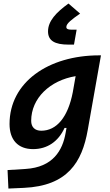

<svg xmlns="http://www.w3.org/2000/svg" viewBox="-20 -837 626 1091"><path d="M27.8 234.4 115.7 230.5C363.8 219.2 446.3 85 478.5 -98.1L553.7 -522.5H544.4C253.9 -522.5 34.2 -369.1 34.2 -132.3C34.2 -42 82.5 10.3 168 10.3C248.5 10.3 311.5 -32.7 346.7 -109.9H357.9L353 -82.5C335.9 17.6 280.8 113.3 125.5 123L22.9 129.4ZM409.7 -404.3 393.6 -313C366.2 -171.4 302.2 -94.2 214.4 -94.2C178.2 -94.2 157.2 -114.7 157.2 -150.4C157.2 -279.3 264.6 -380.4 409.7 -404.3ZM369.6 -583.5H400.4L415.5 -668.5H383.8C365.7 -668.5 356.9 -673.3 356.9 -683.6C356.9 -703.6 387.7 -726.6 435.1 -759.8L369.1 -816.9C298.8 -766.1 252.9 -717.3 252.9 -658.7C252.9 -606 290.5 -583.5 369.6 -583.5Z"/></svg>

Font: Cascadia Mono SemiBold
Style: Italic
Weight: 600
Italic angle: -10°
Monospace: yes
Designer: Aaron Bell
Foundry: Saja Typeworks
Version: Version 2404.023